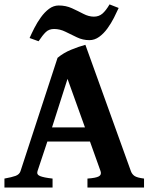

<svg xmlns="http://www.w3.org/2000/svg" viewBox="-20 -845 679 865"><path d="M193.4 -207.5 148.9 -73.7Q144 -58.6 160.4 -51.8Q176.8 -44.9 216.8 -40.5V0H0V-40.5Q33.2 -46.4 50.3 -52.7Q67.4 -59.1 72.3 -73.7L239.3 -584.5Q266.1 -606.9 300.8 -621.1Q335.4 -635.3 364.7 -643.1L569.8 -73.7Q574.7 -60.1 586.2 -52.2Q597.7 -44.4 628.9 -40.5V0H374V-40.5Q411.6 -43 425 -50.3Q438.5 -57.6 433.1 -73.7L385.3 -207.5ZM362.8 -271 284.2 -489.7 214.4 -271ZM514.6 -809.1Q505.9 -789.6 493.2 -764.6Q480.5 -739.7 463.9 -716.8Q447.3 -693.8 426.8 -679Q406.2 -664.1 382.8 -664.1Q353 -664.1 326.7 -676.8Q300.3 -689.5 275.1 -701.9Q250 -714.4 223.6 -714.4Q200.7 -714.4 186.3 -700.4Q171.9 -686.5 153.8 -659.2L113.3 -673.8Q122.1 -693.8 134.8 -718.8Q147.5 -743.7 164.1 -766.8Q180.7 -790 200.9 -805.2Q221.2 -820.3 244.6 -820.3Q276.9 -820.3 304 -807.9Q331.1 -795.4 355.5 -782.7Q379.9 -770 402.8 -770Q425.3 -770 441.2 -783.4Q457 -796.9 473.6 -825.2Z"/></svg>

Font: Gentium Book Plus
Style: Bold
Weight: 700
Designer: Victor Gaultney, Annie Olsen, Iska Routamaa, Becca Hirsbrunner
Foundry: SIL International
Version: Version 6.101